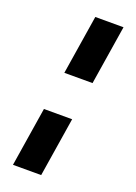

<svg xmlns="http://www.w3.org/2000/svg" viewBox="-165 -771 722 1017"><g transform="rotate(20 196.0 -262.5)"><path d="M135 -371 188 -705H347L294 -371ZM46 180 99 -154H258L205 180Z"/></g></svg>

Font: Nunito Sans 7pt Expanded ExtraBold
Style: Italic
Weight: 800
Width: 7
Italic angle: -9°
Designer: Vernon Adams
Foundry: Vernon Adams
Version: Version 3.101;gftools[0.9.27]